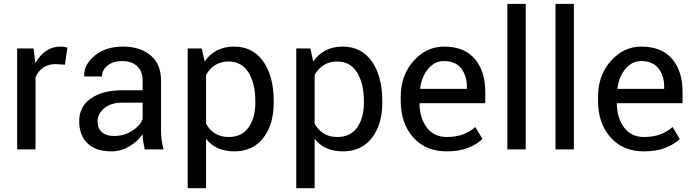

<svg xmlns="http://www.w3.org/2000/svg" viewBox="-20 -782 3631 1005"><path d="M319.8 -443.4 270.5 -446.3Q232.4 -446.3 206.3 -428.2Q180.2 -410.2 166 -377.4V0H69.8V-528.3H155.8L165 -451.2Q187.5 -492.2 220.5 -515.1Q253.4 -538.1 296.4 -538.1Q307.1 -538.1 316.9 -536.4Q326.7 -534.7 333 -532.7Z M737.3 0Q732.4 -23.9 729.7 -42.2Q727.1 -60.5 726.6 -79.1Q699.7 -41 656.5 -15.4Q613.3 10.3 563.5 10.3Q481 10.3 437.7 -32Q394.5 -74.2 394.5 -148.4Q394.5 -224.1 455.8 -266.8Q517.1 -309.6 622.1 -309.6H726.6V-361.8Q726.6 -408.2 698.2 -435.3Q669.9 -462.4 618.2 -462.4Q571.8 -462.4 542.7 -438.7Q513.7 -415 513.7 -381.8H421.9L420.9 -384.8Q418 -442.4 475.3 -490.2Q532.7 -538.1 623.5 -538.1Q713.4 -538.1 768.1 -492.4Q822.8 -446.8 822.8 -360.8V-106.4Q822.8 -78.1 825.7 -51.8Q828.6 -25.4 836.4 0ZM577.6 -70.3Q629.9 -70.3 671.9 -97.2Q713.9 -124 726.6 -158.7V-244.6H618.7Q560.5 -244.6 525.6 -215.3Q490.7 -186 490.7 -146.5Q490.7 -111.3 512.7 -90.8Q534.7 -70.3 577.6 -70.3Z M1412.6 -244.1Q1412.6 -129.9 1357.9 -59.8Q1303.2 10.3 1207 10.3Q1158.2 10.3 1121.3 -6.1Q1084.5 -22.5 1058.6 -55.2V203.1H962.4V-528.3H1036.1L1051.3 -460Q1077.1 -498 1115.7 -518.1Q1154.3 -538.1 1205.6 -538.1Q1303.7 -538.1 1358.2 -460.2Q1412.6 -382.3 1412.6 -254.4ZM1316.4 -254.4Q1316.4 -344.2 1281 -402.1Q1245.6 -460 1176.8 -460Q1135.3 -460 1106 -441.2Q1076.7 -422.4 1058.6 -389.6V-134.3Q1076.7 -101.6 1106 -83.3Q1135.3 -64.9 1177.7 -64.9Q1246.1 -64.9 1281.2 -115Q1316.4 -165 1316.4 -244.1Z M1981 -244.1Q1981 -129.9 1926.3 -59.8Q1871.6 10.3 1775.4 10.3Q1726.6 10.3 1689.7 -6.1Q1652.8 -22.5 1627 -55.2V203.1H1530.8V-528.3H1604.5L1619.6 -460Q1645.5 -498 1684.1 -518.1Q1722.7 -538.1 1773.9 -538.1Q1872.1 -538.1 1926.5 -460.2Q1981 -382.3 1981 -254.4ZM1884.8 -254.4Q1884.8 -344.2 1849.4 -402.1Q1814 -460 1745.1 -460Q1703.6 -460 1674.3 -441.2Q1645 -422.4 1627 -389.6V-134.3Q1645 -101.6 1674.3 -83.3Q1703.6 -64.9 1746.1 -64.9Q1814.5 -64.9 1849.6 -115Q1884.8 -165 1884.8 -244.1Z M2318.4 10.3Q2208 10.3 2142.8 -63.2Q2077.6 -136.7 2077.6 -253.9V-275.4Q2077.6 -388.2 2144.8 -463.1Q2211.9 -538.1 2303.7 -538.1Q2410.6 -538.1 2465.3 -473.6Q2520 -409.2 2520 -301.8V-241.7H2177.2L2175.8 -239.3Q2177.2 -163.1 2214.4 -114Q2251.5 -64.9 2318.4 -64.9Q2367.2 -64.9 2404.1 -78.9Q2440.9 -92.8 2467.8 -117.2L2505.4 -54.7Q2477.1 -26.9 2430.7 -8.3Q2384.3 10.3 2318.4 10.3ZM2303.7 -462.4Q2255.4 -462.4 2221.2 -421.6Q2187 -380.9 2179.2 -319.3L2180.2 -316.9H2423.8V-329.6Q2423.8 -386.2 2393.6 -424.3Q2363.3 -462.4 2303.7 -462.4Z M2731.9 0H2635.7V-761.7H2731.9Z M2983.9 0H2887.7V-761.7H2983.9Z M3351.1 10.3Q3240.7 10.3 3175.5 -63.2Q3110.4 -136.7 3110.4 -253.9V-275.4Q3110.4 -388.2 3177.5 -463.1Q3244.6 -538.1 3336.4 -538.1Q3443.4 -538.1 3498 -473.6Q3552.7 -409.2 3552.7 -301.8V-241.7H3210L3208.5 -239.3Q3210 -163.1 3247.1 -114Q3284.2 -64.9 3351.1 -64.9Q3399.9 -64.9 3436.8 -78.9Q3473.6 -92.8 3500.5 -117.2L3538.1 -54.7Q3509.8 -26.9 3463.4 -8.3Q3417 10.3 3351.1 10.3ZM3336.4 -462.4Q3288.1 -462.4 3253.9 -421.6Q3219.7 -380.9 3211.9 -319.3L3212.9 -316.9H3456.5V-329.6Q3456.5 -386.2 3426.3 -424.3Q3396 -462.4 3336.4 -462.4Z"/></svg>

Font: GeogebraSans
Style: Regular
Weight: 400
Designer: Google
Version: Version 1.100140; 2013